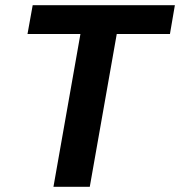

<svg xmlns="http://www.w3.org/2000/svg" viewBox="-20 -720 694 740"><path d="M186 0 290 -589H86L106 -700H654L635 -589H430L326 0Z"/></svg>

Font: DM Sans 17pt ExtraBold
Style: Italic
Weight: 800
Italic angle: -10°
Version: Version 4.004;gftools[0.9.30]